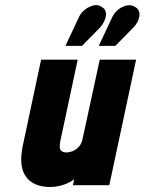

<svg xmlns="http://www.w3.org/2000/svg" viewBox="-20 -739 576 766"><path d="M378 -628Q390 -641 397 -657Q404 -673 402.5 -688Q401 -703 385 -712Q370 -722 351.5 -717Q333 -712 318 -700Q303 -688 296 -673L241 -556H307ZM511 -628Q524 -641 531 -657Q538 -673 536 -688Q534 -703 518 -712Q503 -721 485 -717Q467 -713 452 -701Q437 -689 429 -673L374 -556H440ZM276 -24 271 0H416L523 -501H378L309 -183Q307 -172 301.5 -163Q296 -154 288 -147Q280 -140 270 -136Q260 -132 250 -131Q235 -130 227 -135.5Q219 -141 218.5 -151Q218 -161 220 -173L290 -501H144L71 -158Q63 -119 65 -91Q67 -63 77.5 -44Q88 -25 103.5 -14Q119 -3 139 2Q159 7 180 7Q200 7 218.5 2.5Q237 -2 252.5 -9.5Q268 -17 276 -24Z"/></svg>

Font: Advent Pro ExtraBold
Style: Italic
Weight: 800
Italic angle: -12°
Version: Version 3.000